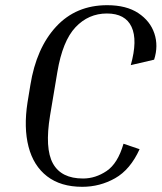

<svg xmlns="http://www.w3.org/2000/svg" viewBox="-20 -710 626 740"><path d="M297 10Q214 10 161.5 -30.5Q109 -71 90 -144.5Q71 -218 86 -315L97 -382Q120 -525 196.5 -607.5Q273 -690 393 -690Q467 -690 513 -659.5Q559 -629 575 -581Q591 -533 574 -480L484 -459Q511 -555 487 -606.5Q463 -658 392 -658Q321 -658 271 -605Q221 -552 201 -432L173 -265Q152 -138 184 -80Q216 -22 300 -22Q348 -22 391 -51Q434 -80 456 -156L518 -135Q482 -56 423.5 -23Q365 10 297 10Z"/></svg>

Font: Inria Serif
Style: Italic
Weight: 400
Italic angle: -10°
Designer: Black Foundry Team
Foundry: Black Foundry
Version: Version 1.000; ttfautohint (v1.8.3)